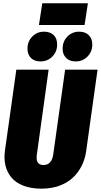

<svg xmlns="http://www.w3.org/2000/svg" viewBox="-20 -1114 606 1153"><path d="M487.8 -963.9H213.9L233.9 -1094.2H507.8ZM223.1 -745.1Q186.5 -745.1 165.8 -765.9Q145 -786.6 145 -821.8Q145 -865.2 173.8 -894.5Q202.6 -923.8 244.1 -923.8Q281.7 -923.8 302.5 -903.1Q323.2 -882.3 323.2 -847.2Q323.2 -803.7 294.4 -774.4Q265.6 -745.1 223.1 -745.1ZM435.1 -745.1Q397.9 -745.1 377 -766.1Q356 -787.1 356 -821.8Q356 -865.2 384.8 -894.5Q413.6 -923.8 455.1 -923.8Q492.2 -923.8 513.2 -902.8Q534.2 -881.8 534.2 -847.2Q534.2 -803.7 505.4 -774.4Q476.6 -745.1 435.1 -745.1ZM565.9 -695.8 497.1 -204.1Q490.2 -156.7 469.7 -116.7Q449.2 -76.7 416.5 -46.1Q383.8 -15.6 335.7 1.7Q287.6 19 229 19Q166.5 19 120.1 1Q73.7 -17.1 47.9 -48.8Q22 -80.6 12.5 -121.3Q2.9 -162.1 9.8 -210L78.1 -695.8H272L201.2 -185.1Q192.4 -123 241.2 -123Q290.5 -123 299.8 -187L371.1 -695.8Z"/></svg>

Font: Fira Sans Compressed Heavy
Style: Italic
Weight: 900
Width: 3
Italic angle: -8°
Designer: Carrois Corporate & Edenspiekermann AG
Foundry: Carrois Corporate GbR & Edenspiekermann AG
Version: Version 4.203;PS 004.203;hotconv 1.0.88;makeotf.lib2.5.64775